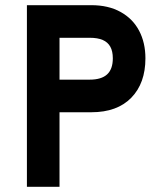

<svg xmlns="http://www.w3.org/2000/svg" viewBox="-20 -722 640 742"><path d="M84 -702H333Q398.8 -702 446 -675.8Q493.2 -649.6 517.6 -603.3Q542 -557 542 -496.6Q542 -400.4 487.4 -344.3Q432.8 -288.2 333 -288.2H210V0H84ZM416 -496.6Q416 -524 406.3 -541.5Q396.6 -559 377 -567.5Q357.4 -576 326.4 -576H210V-414.2H326.4Q371.8 -414.2 393.9 -434.5Q416 -454.8 416 -496.6Z"/></svg>

Font: Fliege Mono Thin
Style: Regular
Weight: 100
Version: Version 0.020;Glyphs 3.3 (3306)